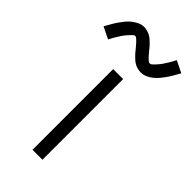

<svg xmlns="http://www.w3.org/2000/svg" viewBox="-288 -816 875 875"><g transform="rotate(45 150.0 -378.0)"><path d="M118 0V-520H182V0ZM217 -598Q211 -598 204.5 -599Q198 -600 192.5 -601.5Q187 -603 181 -606Q175 -609 170 -612.5Q165 -616 160.5 -620Q156 -624 151.5 -628.5Q147 -633 142.5 -637.5Q138 -642 134.5 -646.5Q131 -651 127 -656Q123 -661 118.5 -666Q114 -671 110 -676Q106 -681 102 -684.5Q98 -688 93 -693Q88 -698 83 -698Q77 -698 73 -694Q69 -690 63.5 -684.5Q58 -679 55.5 -676Q53 -673 50 -669.5Q47 -666 43.5 -661.5Q40 -657 36.5 -651.5Q33 -646 29.5 -640.5Q26 -635 22 -628.5Q18 -622 14 -614.5Q10 -607 6 -599L-51 -627Q-41 -645 -32 -660.5Q-23 -676 -14 -688.5Q-5 -701 3.5 -711.5Q12 -722 24.5 -732Q37 -742 52 -749Q67 -756 83 -756Q89 -756 95.5 -754.5Q102 -753 107.5 -751.5Q113 -750 119 -747Q125 -744 130 -740.5Q135 -737 139.5 -733Q144 -729 148.5 -724.5Q153 -720 157.5 -715.5Q162 -711 165.5 -706.5Q169 -702 173 -697Q177 -692 181.5 -687Q186 -682 190 -677Q194 -672 198 -668.5Q202 -665 207 -660.5Q212 -656 217 -656Q223 -656 227 -659.5Q231 -663 236.5 -668.5Q242 -674 244.5 -677Q247 -680 250 -683.5Q253 -687 256.5 -691.5Q260 -696 263.5 -701.5Q267 -707 270.5 -712.5Q274 -718 278 -724.5Q282 -731 286 -738.5Q290 -746 294 -754L351 -726Q341 -708 332 -692.5Q323 -677 314 -664.5Q305 -652 296.5 -642Q288 -632 275.5 -621.5Q263 -611 248 -604.5Q233 -598 217 -598Z"/></g></svg>

Font: Iosevka Aile Light
Style: Regular
Weight: 300
Designer: Belleve Invis
Foundry: Belleve Invis
Version: Version 27.3.5; ttfautohint (v1.8.4)